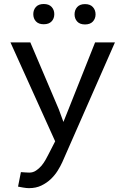

<svg xmlns="http://www.w3.org/2000/svg" viewBox="-20 -744 640 977"><path d="M127.4 213.4Q163.1 213.4 190.4 200.2Q217.8 187 238.3 167.5Q258.8 147.9 273.2 125Q287.6 102.1 296.9 81.5L564.9 -528.3H463.9L327.6 -185.5L302.7 -123.5L279.3 -187.5L134.3 -528.3H33.2L260.7 -24.9L224.6 45.4Q219.7 55.2 211.2 70.3Q202.6 85.4 190.9 99.6Q178.7 113.8 163.3 124Q147.9 134.3 129.4 134.3Q122.6 134.3 110.6 133.5Q98.6 132.8 86.4 131.8L71.8 205.6Q80.6 207.5 97.7 210.4Q114.7 213.4 127.4 213.4ZM149.4 -671.9Q149.4 -649.9 162.8 -635.3Q176.3 -620.6 202.6 -620.6Q229 -620.6 242.7 -635.3Q256.3 -649.9 256.3 -671.9Q256.3 -693.8 242.7 -708.7Q229 -723.6 202.6 -723.6Q176.3 -723.6 162.8 -708.7Q149.4 -693.8 149.4 -671.9ZM359.4 -670.9Q359.4 -649.4 372.8 -634.5Q386.2 -619.6 412.6 -619.6Q439 -619.6 452.6 -634.5Q466.3 -649.4 466.3 -670.9Q466.3 -692.9 452.6 -708Q439 -723.1 412.6 -723.1Q386.2 -723.1 372.8 -708Q359.4 -692.9 359.4 -670.9Z"/></svg>

Font: RobotoMono Nerd Font
Style: Regular
Weight: 400
Monospace: yes
Designer: Google
Version: Version 3.000;Nerd Fonts 3.2.1